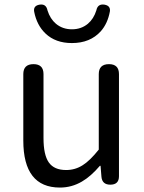

<svg xmlns="http://www.w3.org/2000/svg" viewBox="-20 -832 647 865"><path d="M250 13Q85 13 85 -199V-498Q85 -543 131 -543Q176 -543 176 -498V-210Q176 -134 200 -100Q224 -66 278 -66Q319 -66 353 -88Q385 -108 425 -158V-498Q425 -543 471 -543Q516 -543 516 -498V-271V-38Q516 0 477 0Q440 0 437 -36L433 -85H430Q389 -37 349 -14Q303 13 250 13ZM304 -638Q230 -638 185 -681Q146 -718 134 -779Q129 -806 158 -811Q188 -816 194 -785Q206 -747 232 -725Q262 -700 304 -700Q346 -700 376 -725Q402 -747 414 -785Q420 -816 451 -811Q479 -806 475 -780Q465 -726 434 -691Q386 -638 304 -638Z"/></svg>

Font: GenSenRounded TW R
Style: Regular
Weight: 400
Version: Version 1.501;PS 1;hotconv 16.6.51;makeotf.lib2.5.65220